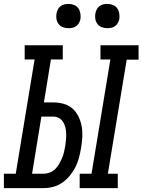

<svg xmlns="http://www.w3.org/2000/svg" viewBox="-62 -968 733 988"><path d="M348 0V-74H409L506 -662H455V-735H651V-661H590L493 -74H544V0ZM-42 0V-74H19L116 -662H65V-735H261V-662H200L164 -441H212Q240 -441 266.5 -433.5Q293 -426 312 -408.5Q331 -391 342.5 -367Q354 -343 358.5 -316.5Q363 -290 361.5 -262Q360 -234 355 -206Q351 -182 344.5 -157Q338 -132 326.5 -109Q315 -86 298 -65Q281 -44 259 -28.5Q237 -13 212 -6.5Q187 0 162 0ZM162 -74Q178 -74 194 -80Q210 -86 222 -98Q234 -110 242.5 -125Q251 -140 257.5 -155Q264 -170 267.5 -186Q271 -202 274 -218Q276 -233 277.5 -249.5Q279 -266 278.5 -281.5Q278 -297 274.5 -312Q271 -327 263 -340Q255 -353 241.5 -360.5Q228 -368 212 -368H151L103 -74ZM490 -823Q475 -823 461.5 -828Q448 -833 439.5 -844.5Q431 -856 428.5 -870.5Q426 -885 429 -900Q431 -910 436 -920Q441 -930 450 -936.5Q459 -943 469.5 -945.5Q480 -948 490 -948Q505 -948 519 -942.5Q533 -937 541 -925.5Q549 -914 551.5 -899.5Q554 -885 552 -870Q550 -860 544.5 -850Q539 -840 530 -833.5Q521 -827 510.5 -825Q500 -823 490 -823ZM290 -823Q275 -823 261.5 -828Q248 -833 239.5 -844.5Q231 -856 228.5 -870.5Q226 -885 229 -900Q231 -910 236 -920Q241 -930 250 -936.5Q259 -943 269.5 -945.5Q280 -948 290 -948Q305 -948 319 -942.5Q333 -937 341 -925.5Q349 -914 351.5 -899.5Q354 -885 352 -870Q350 -860 344.5 -850Q339 -840 330 -833.5Q321 -827 310.5 -825Q300 -823 290 -823Z"/></svg>

Font: Iosevka Curly Slab Extended
Style: Italic
Weight: 400
Width: 7
Italic angle: -9°
Monospace: yes
Designer: Belleve Invis
Foundry: Belleve Invis
Version: Version 11.1.0; ttfautohint (v1.8.3)